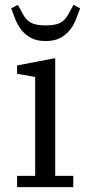

<svg xmlns="http://www.w3.org/2000/svg" viewBox="-20 -766 355 786"><path d="M50 -46H124V-451L50 -464V-498L206 -528V-46H280V0H50ZM167 -598Q131 -598 107.5 -610.5Q84 -623 68.5 -642.5Q53 -662 43.5 -685.5Q34 -709 26 -732L53 -746L74 -708Q86 -685 106 -673.5Q126 -662 167 -662Q208 -662 228 -673.5Q248 -685 260 -708L281 -746L308 -732Q300 -709 290.5 -685.5Q281 -662 265.5 -642.5Q250 -623 226.5 -610.5Q203 -598 167 -598Z"/></svg>

Font: IBM Plex Serif
Style: Regular
Weight: 400
Designer: Mike Abbink, Paul van der Laan, Pieter van Rosmalen
Foundry: Bold Monday
Version: Version 3.001